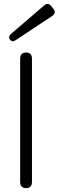

<svg xmlns="http://www.w3.org/2000/svg" viewBox="-20 -971 303 991"><path d="M115 0Q84 0 84 -33V-667Q84 -700 115 -700Q145 -700 145 -667V-33Q145 0 115 0ZM63 -765Q43 -751 32 -766Q20 -781 38 -797L208 -943Q227 -960 244 -940L256 -925Q272 -904 250 -889Z"/></svg>

Font: Zen Maru Gothic
Style: Regular
Weight: 400
Designer: Yoshimichi Ohira
Foundry: Positype
Version: Version 1.002